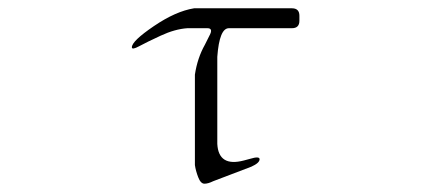

<svg xmlns="http://www.w3.org/2000/svg" viewBox="-20 -430 1040 463"><path d="M450 -32V-250Q456 -290 474 -322L485 -344Q495 -362 480 -362H432Q402 -360 367.5 -344Q333 -328 315.5 -318.5Q298 -309 298 -316Q298 -331 351 -367Q404 -403 448 -410H684Q702 -410 702 -392V-380Q702 -362 684 -362H532Q509 -362 504 -293V-83Q507 -27 568 -43L583 -47Q606 -54 606 -46Q606 -37 586 -28L494 7Q482 13 473 13Q464 13 458 -2.5Q452 -18 450 -32Z"/></svg>

Font: cwTeXMing
Style: Medium
Weight: 500
Version: Version 1.17